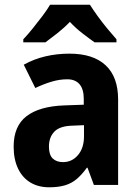

<svg xmlns="http://www.w3.org/2000/svg" viewBox="-20 -786 591 816"><path d="M275 -558Q376 -558 429 -508.5Q482 -459 482 -363V0H379L352 -73H349Q329 -45 307 -26Q285 -7 256.5 1.5Q228 10 189 10Q143 10 109 -10.5Q75 -31 56.5 -70Q38 -109 38 -163Q38 -250 92.5 -292Q147 -334 252 -338L336 -341V-366Q336 -407 318 -428Q300 -449 266 -449Q233 -449 199.5 -439Q166 -429 130 -412L81 -511Q124 -535 173 -546.5Q222 -558 275 -558ZM290 -252Q235 -251 211.5 -227Q188 -203 188 -163Q188 -128 204 -112.5Q220 -97 248 -97Q286 -97 311.5 -127Q337 -157 337 -207V-254ZM362 -766Q376 -744 395.5 -717Q415 -690 436.5 -664Q458 -638 475 -619V-606H382Q358 -623 329.5 -645Q301 -667 277 -693Q252 -667 224 -645Q196 -623 173 -606H79V-619Q98 -639 119 -665Q140 -691 160 -717.5Q180 -744 193 -766Z"/></svg>

Font: Noto Sans Bengali SemiCondensed
Style: Bold
Weight: 700
Width: 4
Designer: Jelle Bosma - Monotype Design Team
Foundry: Monotype Imaging Inc.
Version: Version 2.003